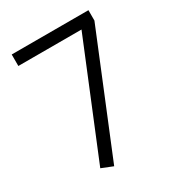

<svg xmlns="http://www.w3.org/2000/svg" viewBox="-165 -769 808 882"><g transform="rotate(-30 238.5 -328.0)"><path d="M122 -12 366 -607H31V-668H438V-613L182 12Z"/></g></svg>

Font: Zaghawa Beria
Style: Regular
Weight: 400
Designer: Anonymous
Foundry: Designed by a volunteer who chooses to remain anonymous, in cooperation with SIL International and the Mission Protestan
Version: Version 1.001